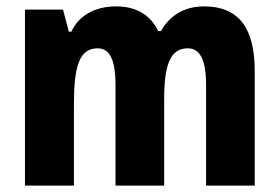

<svg xmlns="http://www.w3.org/2000/svg" viewBox="-20 -580 872 600"><path d="M618 -560C556 -560 511 -532 483 -483H474C453 -528 412 -560 343 -560C276 -560 226 -531 203 -481H195L177 -550H58V0H211V-253C211 -371 227 -429 285 -429C323 -429 341 -393 341 -314V0H493V-269C493 -376 511 -429 567 -429C605 -429 624 -393 624 -314V0H776V-359C776 -496 723 -560 618 -560Z"/></svg>

Font: Noto Sans Georgian Condensed ExtraBold
Style: Regular
Weight: 800
Width: 3
Designer: Monotype Design Team, Akaki Razmadze
Foundry: Google LLC
Version: Version 2.005